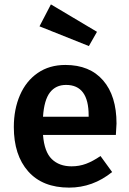

<svg xmlns="http://www.w3.org/2000/svg" viewBox="-20 -840 589 875"><path d="M508 -225H176Q182 -148 216 -115Q250 -82 306 -82Q341 -82 372 -93.5Q403 -105 438 -129L491 -56Q403 15 295 15Q174 15 108.5 -59Q43 -133 43 -261Q43 -342 71 -406.5Q99 -471 152 -507.5Q205 -544 278 -544Q389 -544 450 -473.5Q511 -403 511 -277Q511 -267 508 -225ZM384 -314Q384 -453 281 -453Q234 -453 207.5 -418.5Q181 -384 176 -308H384ZM422 -695 385 -630 160 -720 212 -820Z"/></svg>

Font: Fira Sans Medium
Style: Regular
Weight: 500
Designer: bBox Type GmbH & Carrois Corporate GbR & Edenspiekermann AG
Foundry: bBox Type GmbH & Carrois Corporate GbR & Edenspiekermann AG
Version: Version 4.301